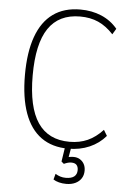

<svg xmlns="http://www.w3.org/2000/svg" viewBox="-60 -757 673 991"><g transform="rotate(5 276.5 -261.5)"><path d="M316 8Q232 8 175 -33Q118 -74 89 -154.5Q60 -235 60 -352Q60 -470 89 -550.5Q118 -631 175 -672Q232 -713 316 -713Q376 -713 425.5 -692Q475 -671 509 -630L491 -600Q454 -640 412.5 -658.5Q371 -677 318 -677Q208 -677 154 -597Q100 -517 100 -353Q100 -189 154.5 -108.5Q209 -28 319 -28Q371 -28 412.5 -46.5Q454 -65 491 -105L509 -75Q475 -35 425.5 -13.5Q376 8 316 8ZM321 190Q301 190 283.5 185.5Q266 181 254 173L262 143Q275 151 288 155Q301 159 316 159Q345 159 359.5 147.5Q374 136 374 114Q374 97 365.5 87.5Q357 78 338 78Q329 78 320 80.5Q311 83 300 88L287 77L302 -20H334L321 55L306 56Q314 52 325.5 50Q337 48 347 48Q366 48 380 56.5Q394 65 402 79.5Q410 94 410 114Q410 137 399 154Q388 171 368 180.5Q348 190 321 190Z"/></g></svg>

Font: Nunito Sans 12pt ExtraLight Condensed
Style: Regular
Weight: 200
Width: 3
Version: Version 3.101;gftools[0.9.27]